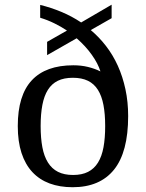

<svg xmlns="http://www.w3.org/2000/svg" viewBox="-20 -782 617 812"><path d="M149.9 -761.2Q195.8 -750 239.7 -731.7Q283.7 -713.4 323.2 -687L452.1 -762.2V-705.1L363.8 -654.8Q398.9 -625.5 428.2 -587.6Q457.5 -549.8 478.3 -503.9Q499 -458 510.5 -404.5Q522 -351.1 522 -291Q522 -138.7 462.2 -64.5Q402.3 9.8 287.1 9.8Q232.9 9.8 189.9 -6.1Q147 -22 116.9 -54.2Q86.9 -86.4 71 -135Q55.2 -183.6 55.2 -249Q55.2 -378.9 114.5 -442.4Q173.8 -505.9 290 -505.9Q323.2 -505.9 351.6 -499Q379.9 -492.2 404.8 -480Q394.5 -513.2 368.4 -550Q342.3 -586.9 304.2 -620.1L179.2 -548.8V-605L263.2 -652.8Q238.3 -669.4 210 -683.3Q181.6 -697.3 149.9 -707ZM151.9 -249Q151.9 -197.8 159.2 -159.2Q166.5 -120.6 182.9 -94.5Q199.2 -68.4 225.3 -55.2Q251.5 -42 289.1 -42Q326.7 -42 352.5 -55.2Q378.4 -68.4 394.5 -94.5Q410.6 -120.6 417.7 -159.2Q424.8 -197.8 424.8 -249Q424.8 -299.8 417.5 -338.1Q410.2 -376.5 394 -402.1Q377.9 -427.7 351.8 -440.4Q325.7 -453.1 288.1 -453.1Q250.5 -453.1 224.6 -440.4Q198.7 -427.7 182.6 -402.1Q166.5 -376.5 159.2 -338.1Q151.9 -299.8 151.9 -249Z"/></svg>

Font: Droid Serif
Style: Regular
Weight: 400
Version: Version 1.00 build 112